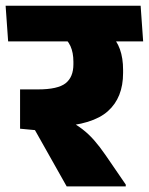

<svg xmlns="http://www.w3.org/2000/svg" viewBox="-45 -664 530 684"><path d="M465 -516.5 456 -643.5H-25L-16 -516.5ZM403 0V-6.5L331 -111.5Q310 -142 290.5 -164.2Q271 -186.5 248.2 -204Q225.5 -221.5 195.5 -237V-284L26.5 -345.5V-205.5L79.5 -200.5L192.5 0ZM346 -544.5H168.5Q195.5 -523 206 -499.8Q216.5 -476.5 216.5 -444V-435Q216.5 -389.5 188.8 -367.5Q161 -345.5 90 -345.5H26.5L113 -211L161 -213Q285 -219.5 339.2 -267.8Q393.5 -316 393.5 -404V-415Q393.5 -457 382.2 -488.5Q371 -520 346 -544.5Z"/></svg>

Font: Anek Devanagari ExtraBold
Style: Regular
Weight: 800
Designer: Kailash Malviya (Devanagari) & Yesha Goshar (Latin)
Foundry: Ek Type
Version: Version 1.003